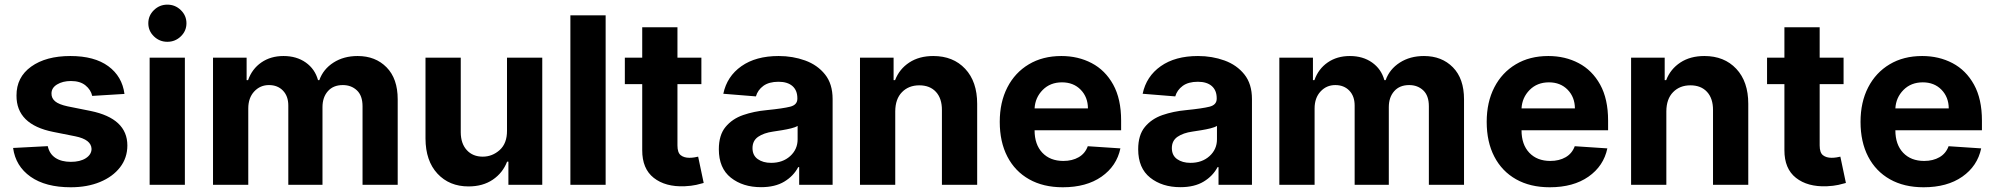

<svg xmlns="http://www.w3.org/2000/svg" viewBox="-20 -793 8564 824"><path d="M514.2 -389.9 375.7 -381.4Q370 -407.7 346.9 -426.5Q323.9 -445.3 284.4 -445.3Q249.3 -445.3 225 -430.6Q200.6 -415.8 201 -391.3Q200.6 -371.8 216.4 -358.3Q232.2 -344.8 270.2 -336.6L369 -316.8Q526.3 -284.4 526.6 -169Q526.6 -115.4 495.2 -74.9Q463.8 -34.4 409.1 -11.9Q354.4 10.7 283.7 10.7Q175.4 10.7 111.2 -34.6Q46.9 -79.9 36.2 -158L185 -165.8Q192.1 -132.5 217.9 -115.4Q243.6 -98.4 284.1 -98.4Q323.9 -98.4 348.2 -114Q372.5 -129.6 372.9 -153.8Q371.8 -194.2 302.9 -208.1L208.5 -226.9Q50.1 -258.5 50.8 -382.8Q50.4 -461.6 113.8 -507.1Q177.2 -552.6 282 -552.6Q385.3 -552.6 444.8 -508.9Q504.3 -465.2 514.2 -389.9Z M622.2 0V-545.5H773.4V0ZM698.2 -613.6Q664.8 -613.6 640.6 -636.9Q616.5 -660.2 616.5 -693.2Q616.5 -726.2 640.6 -749.6Q664.8 -773.1 698.2 -773.1Q731.9 -773.1 756 -749.6Q780.2 -726.2 780.2 -693.2Q780.2 -660.2 756 -636.9Q731.9 -613.6 698.2 -613.6Z M894.2 0V-545.5H1038.4V-449.2H1044.7Q1061.8 -497.5 1101.7 -525Q1141.7 -552.6 1196.7 -552.6Q1252.8 -552.6 1292.3 -524.7Q1331.7 -496.8 1344.8 -449.2H1350.5Q1367.2 -496.1 1411 -524.3Q1454.9 -552.6 1514.9 -552.6Q1591.3 -552.6 1639 -504.1Q1686.8 -455.6 1686.8 -366.8V0H1535.9V-337Q1535.9 -382.5 1511.7 -405.2Q1487.6 -427.9 1451.3 -427.9Q1410.2 -427.9 1387.1 -401.6Q1364 -375.4 1364 -333.1V0H1217.3V-340.2Q1217.3 -380.3 1194.4 -404.1Q1171.5 -427.9 1134.2 -427.9Q1096.6 -427.9 1071 -400.4Q1045.5 -372.9 1045.5 -327.4V0Z M2155.9 -232.2V-545.5H2307.2V0H2161.9V-99.1H2156.2Q2137.8 -51.1 2095 -22Q2052.2 7.1 1990.8 7.1Q1908.4 7.1 1857.4 -47.8Q1806.5 -102.6 1806.1 -198.2V-545.5H1957.4V-225.1Q1957.7 -176.8 1983.3 -148.8Q2008.9 -120.7 2051.8 -120.7Q2092.7 -120.7 2124.5 -149.1Q2156.2 -177.6 2155.9 -232.2Z M2579.2 -727.3V0H2427.9V-727.3Z M2990.1 -545.5V-431.8H2887.4V-169Q2887.4 -137.8 2901.6 -126.8Q2915.8 -115.8 2938.6 -115.8Q2949.2 -115.8 2959.9 -117.5Q2970.5 -119.3 2976.2 -120.7L3000 -7.8Q2988.6 -4.3 2968 0.4Q2947.4 5 2918 6.4Q2835.6 9.6 2785.7 -29.7Q2735.8 -68.9 2736.2 -148.8V-431.8H2661.6V-545.5H2736.2V-676.1H2887.4V-545.5Z M3246.1 10.3Q3168 10.3 3116.5 -30.5Q3065 -71.4 3065 -152.3Q3065 -213.4 3093.8 -248.2Q3122.5 -283 3169.2 -299.2Q3215.9 -315.3 3269.9 -320.3Q3340.9 -327.4 3371.4 -335.2Q3402 -343 3402 -369.3V-371.4Q3402 -405.2 3380.9 -423.7Q3359.7 -442.1 3321 -442.1Q3280.2 -442.1 3256 -424.4Q3231.9 -406.6 3224.1 -379.3L3084.2 -390.6Q3099.8 -465.2 3161.8 -508.9Q3223.7 -552.6 3321.7 -552.6Q3382.5 -552.6 3435.4 -533.4Q3488.3 -514.2 3520.8 -473.5Q3553.3 -432.9 3553.3 -367.9V0H3409.8V-75.6H3405.5Q3385.7 -37.6 3346.1 -13.7Q3306.5 10.3 3246.1 10.3ZM3289.4 -94.1Q3339.1 -94.1 3371.1 -123Q3403.1 -152 3403.1 -195V-252.8Q3394.2 -246.8 3375.5 -242.2Q3356.9 -237.6 3335.8 -234.2Q3314.6 -230.8 3297.9 -228.3Q3258.2 -222.7 3233.8 -206Q3209.5 -189.3 3209.5 -157.3Q3209.5 -126.1 3232.1 -110.1Q3254.6 -94.1 3289.4 -94.1Z M3822.1 -315.3V0H3670.8V-545.5H3815V-449.2H3821.4Q3839.8 -496.8 3882.3 -524.7Q3924.7 -552.6 3985.4 -552.6Q4070.7 -552.6 4122.2 -497.7Q4173.7 -442.8 4173.7 -347.3V0H4022.4V-320.3Q4022.7 -370.4 3996.8 -398.6Q3970.9 -426.8 3925.4 -426.8Q3879.6 -426.8 3851 -397.5Q3822.4 -368.3 3822.1 -315.3Z M4541.2 10.7Q4457.4 10.7 4396.7 -23.6Q4335.9 -57.9 4303.3 -120.9Q4270.6 -183.9 4270.6 -270.2Q4270.6 -354.4 4303.3 -418Q4335.9 -481.5 4395.4 -517Q4454.9 -552.6 4535.2 -552.6Q4607.2 -552.6 4665.3 -522Q4723.4 -491.5 4757.5 -429.9Q4791.5 -368.3 4791.5 -275.6V-234H4420.1V-233.7Q4420.1 -172.6 4453.5 -137.4Q4486.9 -102.3 4543.7 -102.3Q4581.7 -102.3 4609.4 -118.3Q4637.1 -134.2 4648.4 -165.5L4788.4 -156.2Q4772.4 -80.3 4707.4 -34.8Q4642.4 10.7 4541.2 10.7ZM4420.1 -327.8H4649.1Q4648.8 -376.4 4617.9 -408Q4587 -439.6 4537.6 -439.6Q4487.2 -439.6 4454.9 -407Q4422.6 -374.3 4420.1 -327.8Z M5045.8 10.3Q4967.7 10.3 4916.2 -30.5Q4864.7 -71.4 4864.7 -152.3Q4864.7 -213.4 4893.5 -248.2Q4922.2 -283 4968.9 -299.2Q5015.6 -315.3 5069.6 -320.3Q5140.6 -327.4 5171.2 -335.2Q5201.7 -343 5201.7 -369.3V-371.4Q5201.7 -405.2 5180.6 -423.7Q5159.4 -442.1 5120.7 -442.1Q5079.9 -442.1 5055.8 -424.4Q5031.6 -406.6 5023.8 -379.3L4883.9 -390.6Q4899.5 -465.2 4961.5 -508.9Q5023.4 -552.6 5121.4 -552.6Q5182.2 -552.6 5235.1 -533.4Q5288 -514.2 5320.5 -473.5Q5353 -432.9 5353 -367.9V0H5209.5V-75.6H5205.3Q5185.4 -37.6 5145.8 -13.7Q5106.2 10.3 5045.8 10.3ZM5089.1 -94.1Q5138.8 -94.1 5170.8 -123Q5202.8 -152 5202.8 -195V-252.8Q5193.9 -246.8 5175.2 -242.2Q5156.6 -237.6 5135.5 -234.2Q5114.3 -230.8 5097.7 -228.3Q5057.9 -222.7 5033.6 -206Q5009.2 -189.3 5009.2 -157.3Q5009.2 -126.1 5031.8 -110.1Q5054.3 -94.1 5089.1 -94.1Z M5470.5 0V-545.5H5614.7V-449.2H5621.1Q5638.1 -497.5 5678.1 -525Q5718 -552.6 5773.1 -552.6Q5829.2 -552.6 5868.6 -524.7Q5908 -496.8 5921.2 -449.2H5926.8Q5943.5 -496.1 5987.4 -524.3Q6031.2 -552.6 6091.3 -552.6Q6167.6 -552.6 6215.4 -504.1Q6263.1 -455.6 6263.1 -366.8V0H6112.2V-337Q6112.2 -382.5 6088.1 -405.2Q6063.9 -427.9 6027.7 -427.9Q5986.5 -427.9 5963.4 -401.6Q5940.3 -375.4 5940.3 -333.1V0H5793.7V-340.2Q5793.7 -380.3 5770.8 -404.1Q5747.9 -427.9 5710.6 -427.9Q5672.9 -427.9 5647.4 -400.4Q5621.8 -372.9 5621.8 -327.4V0Z M6631 10.7Q6547.2 10.7 6486.5 -23.6Q6425.8 -57.9 6393.1 -120.9Q6360.4 -183.9 6360.4 -270.2Q6360.4 -354.4 6393.1 -418Q6425.8 -481.5 6485.3 -517Q6544.7 -552.6 6625 -552.6Q6697.1 -552.6 6755.1 -522Q6813.2 -491.5 6847.3 -429.9Q6881.4 -368.3 6881.4 -275.6V-234H6509.9V-233.7Q6509.9 -172.6 6543.3 -137.4Q6576.7 -102.3 6633.5 -102.3Q6671.5 -102.3 6699.2 -118.3Q6726.9 -134.2 6738.3 -165.5L6878.2 -156.2Q6862.2 -80.3 6797.2 -34.8Q6732.2 10.7 6631 10.7ZM6509.9 -327.8H6739Q6738.6 -376.4 6707.7 -408Q6676.8 -439.6 6627.5 -439.6Q6577.1 -439.6 6544.7 -407Q6512.4 -374.3 6509.9 -327.8Z M7131.4 -315.3V0H6980.1V-545.5H7124.3V-449.2H7130.7Q7149.1 -496.8 7191.6 -524.7Q7234 -552.6 7294.7 -552.6Q7380 -552.6 7431.5 -497.7Q7483 -442.8 7483 -347.3V0H7331.7V-320.3Q7332 -370.4 7306.1 -398.6Q7280.2 -426.8 7234.7 -426.8Q7188.9 -426.8 7160.3 -397.5Q7131.7 -368.3 7131.4 -315.3Z M7892 -545.5V-431.8H7789.4V-169Q7789.4 -137.8 7803.6 -126.8Q7817.8 -115.8 7840.6 -115.8Q7851.2 -115.8 7861.9 -117.5Q7872.5 -119.3 7878.2 -120.7L7902 -7.8Q7890.6 -4.3 7870 0.4Q7849.4 5 7820 6.4Q7737.6 9.6 7687.7 -29.7Q7637.8 -68.9 7638.1 -148.8V-431.8H7563.6V-545.5H7638.1V-676.1H7789.4V-545.5Z M8235.4 10.7Q8151.6 10.7 8090.9 -23.6Q8030.2 -57.9 7997.5 -120.9Q7964.8 -183.9 7964.8 -270.2Q7964.8 -354.4 7997.5 -418Q8030.2 -481.5 8089.7 -517Q8149.1 -552.6 8229.4 -552.6Q8301.5 -552.6 8359.6 -522Q8417.6 -491.5 8451.7 -429.9Q8485.8 -368.3 8485.8 -275.6V-234H8114.3V-233.7Q8114.3 -172.6 8147.7 -137.4Q8181.1 -102.3 8237.9 -102.3Q8275.9 -102.3 8303.6 -118.3Q8331.3 -134.2 8342.7 -165.5L8482.6 -156.2Q8466.6 -80.3 8401.6 -34.8Q8336.6 10.7 8235.4 10.7ZM8114.3 -327.8H8343.4Q8343 -376.4 8312.1 -408Q8281.2 -439.6 8231.9 -439.6Q8181.5 -439.6 8149.1 -407Q8116.8 -374.3 8114.3 -327.8Z"/></svg>

Font: Inter UI
Style: Bold
Weight: 700
Designer: Rasmus Andersson
Foundry: rsms
Version: 3.2;8d6f07862